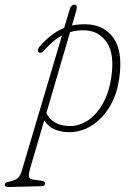

<svg xmlns="http://www.w3.org/2000/svg" viewBox="-99 -550 564 810"><path d="M89 -339Q77 -324 67 -328Q61 -330.5 60.8 -337.5Q60.5 -344.5 65.5 -350.5Q116 -410 171.5 -432L194.5 -508.5Q200.5 -530.5 215.5 -530.5Q230 -530.5 222 -502L204.5 -442.5Q233.5 -448.5 267.5 -447.5Q342 -444.5 381 -388Q420 -331.5 404 -219Q393.5 -146.5 360.8 -95Q328 -43.5 281.8 -16.8Q235.5 10 185 7.5Q153 6 128.5 -5.5Q104 -17 87.5 -42L26.5 166.5Q22 182.5 23 194Q24 205.5 42 208L74 212Q91 213.5 91 224Q91 235 75 235.5L-60 239Q-79 239.5 -79 229.5Q-79 220 -63.5 217Q-36.5 212 -25 202.2Q-13.5 192.5 -7.5 172L162.5 -400.5Q124.5 -380.5 89 -339ZM189.5 -18.5Q230 -16 267.8 -39.5Q305.5 -63 333 -109.8Q360.5 -156.5 370.5 -223.5Q385 -322 352 -370.5Q319 -419 261.5 -422Q226.5 -423.5 196.5 -414.5L96.5 -72.5Q110 -47.5 132.2 -33.8Q154.5 -20 189.5 -18.5Z"/></svg>

Font: Fraunces 72pt SuperSoft Thin
Style: Italic
Weight: 100
Italic angle: -16°
Version: Version 1.000;[b76b70a41]